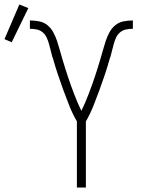

<svg xmlns="http://www.w3.org/2000/svg" viewBox="-112 -834 632 854"><path d="M230 0V-294Q211 -327 197 -362Q183 -397 170 -432.5Q157 -468 145 -504Q133 -540 123 -576L122 -578Q122 -579 122 -579.5Q122 -580 121 -580Q117 -595 113.5 -609.5Q110 -624 106 -638.5Q102 -653 95.5 -667Q89 -681 77.5 -690.5Q66 -700 51 -703Q36 -706 21 -706V-743Q42 -743 62.5 -739Q83 -735 99 -722Q115 -709 125 -690.5Q135 -672 141.5 -652.5Q148 -633 153.5 -613Q159 -593 165 -573Q171 -553 177 -533.5Q183 -514 189.5 -494.5Q196 -475 203 -455.5Q210 -436 217.5 -416.5Q225 -397 233 -378Q241 -359 250 -341Q259 -359 267 -378Q275 -397 282.5 -416.5Q290 -436 297 -455.5Q304 -475 310.5 -494.5Q317 -514 323 -533.5Q329 -553 335 -573Q341 -593 346.5 -613Q352 -633 358.5 -652.5Q365 -672 375 -690.5Q385 -709 401 -722Q417 -735 437.5 -739Q458 -743 479 -743V-706Q464 -706 449 -703Q434 -700 422.5 -690.5Q411 -681 404.5 -667Q398 -653 394 -638.5Q390 -624 386.5 -609.5Q383 -595 379 -580Q378 -580 378 -579.5Q378 -579 378 -578L377 -576Q367 -540 355 -504Q343 -468 330 -432.5Q317 -397 303 -362Q289 -327 270 -294V0ZM-60 -646 -92 -660 -26 -814 14 -798Z"/></svg>

Font: Iosevka SS18 Extralight
Style: Regular
Weight: 200
Monospace: yes
Designer: Belleve Invis
Foundry: Belleve Invis
Version: Version 25.1.1; ttfautohint (v1.8.4)